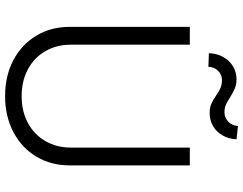

<svg xmlns="http://www.w3.org/2000/svg" viewBox="-120 -816 946 747"><g transform="rotate(90 353.5 -442.0)"><path d="M623 -707V-239.3Q623 -167.5 589.1 -110.4Q555.2 -53.2 493.7 -20.8Q432.1 11.7 353.5 11.7Q274.4 11.7 213.1 -20.8Q151.9 -53.2 117.9 -110.4Q84 -167.5 84 -239.3V-707H153.3V-244.1Q153.3 -189 178.2 -145.5Q203.1 -102.1 248.5 -77.4Q293.9 -52.7 353.5 -52.7Q413.1 -52.7 458.5 -77.4Q503.9 -102.1 528.8 -145.8Q553.7 -189.5 553.7 -244.1V-707ZM288.1 -888.7Q307.6 -888.7 322.3 -882.6Q336.9 -876.5 357.4 -864.3Q374 -853 387.2 -847.4Q400.4 -841.8 416 -841.8Q437.5 -841.8 452.9 -856.7Q468.3 -871.6 469.7 -894.5L521.5 -888.7Q520 -857.9 506.1 -834Q492.2 -810.1 469.5 -797.1Q446.8 -784.2 419.9 -784.2Q398.4 -784.2 383.8 -790.5Q369.1 -796.9 350.6 -809.6Q335 -820.8 321.8 -826.4Q308.6 -832 291 -832Q269.5 -832 254.9 -816.9Q240.2 -801.8 239.3 -779.3L186.5 -781.2Q187.5 -812.5 201.2 -836.9Q214.8 -861.3 237.5 -875Q260.3 -888.7 288.1 -888.7Z"/></g></svg>

Font: Pretendard JP Light
Style: Regular
Weight: 300
Designer: Base glyphs from Inter by Rasmus Andersson; Hangeul glyphs from Noto Sans CJK(Source Han Sans) by Jang Soo-young and Kan
Foundry: Kil Hyung-jin
Version: Version 1.309